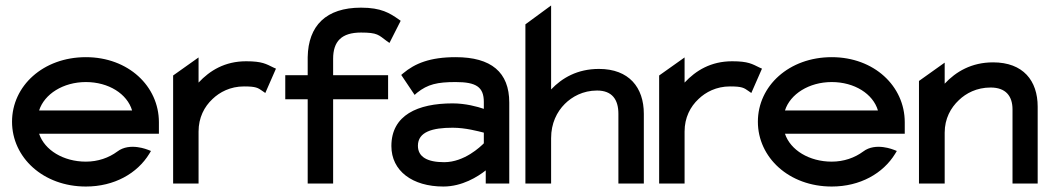

<svg xmlns="http://www.w3.org/2000/svg" viewBox="-20 -671 3843 702"><path d="M24 -226C24 -95 138 11 294 11C398 11 482 -37 526 -109L532 -119L522 -123C521 -123 455 -152 409 -117C378 -94 338 -80 294 -80C212 -80 143 -122 123 -182H561V-224C561 -356 449 -462 294 -462C138 -462 24 -357 24 -226ZM123 -267C142 -327 211 -371 294 -371C377 -371 445 -328 463 -267Z M613 0H706V-190C706 -241 727 -281 757 -309C783 -334 822 -355 872 -355C916 -355 923 -350 940 -338L950 -331L989 -420L980 -424C953 -437 939 -447 880 -447C802 -447 747 -413 706 -369V-461L613 -395Z M1023 -308H1105V0H1198V-308H1399V-396H1198V-456C1198 -520 1229 -552 1300 -552C1361 -552 1364 -543 1394 -521L1404 -514L1445 -595L1438 -600C1405 -623 1374 -643 1300 -643C1172 -643 1107 -577 1105 -462V-396H1023Z M1411 -137C1411 -46 1488 11 1601 11C1670 11 1727 -25 1756 -48V0H1842V-296C1842 -407 1776 -462 1646 -462C1552 -462 1497 -439 1454 -403L1447 -397L1496 -324L1505 -332C1544 -363 1579 -371 1646 -371C1721 -371 1749 -353 1749 -298V-273C1726 -281 1682 -293 1635 -293C1507 -293 1411 -250 1411 -137ZM1508 -138C1508 -189 1561 -204 1635 -204C1682 -204 1729 -191 1749 -186V-147C1737 -135 1678 -78 1604 -78C1543 -78 1508 -97 1508 -138Z M1901 0H1995V-166C1995 -220 2016 -262 2045 -291C2071 -317 2111 -340 2163 -340C2218 -340 2241 -307 2241 -255V0H2334V-255C2334 -351 2280 -419 2170 -419C2091 -419 2035 -386 1995 -344V-651L1901 -582Z M2390 0H2483V-190C2483 -241 2504 -281 2534 -309C2560 -334 2599 -355 2649 -355C2693 -355 2700 -350 2717 -338L2727 -331L2766 -420L2757 -424C2730 -437 2716 -447 2657 -447C2579 -447 2524 -413 2483 -369V-461L2390 -395Z M2751 -226C2751 -95 2865 11 3021 11C3125 11 3209 -37 3253 -109L3259 -119L3249 -123C3248 -123 3182 -152 3136 -117C3105 -94 3065 -80 3021 -80C2939 -80 2870 -122 2850 -182H3288V-224C3288 -356 3176 -462 3021 -462C2865 -462 2751 -357 2751 -226ZM2850 -267C2869 -327 2938 -371 3021 -371C3104 -371 3172 -328 3190 -267Z M3340 0H3434V-186C3434 -237 3456 -277 3486 -305C3512 -330 3551 -351 3602 -351C3657 -351 3682 -320 3682 -271V0H3774V-281C3774 -376 3721 -443 3611 -443C3532 -443 3475 -409 3434 -365V-442L3340 -375Z"/></svg>

Font: Charger Pro
Style: ExBdExt
Weight: 400
Designer: Jasper
Foundry: Cannot Into Space Fonts
Version: Version 1.09